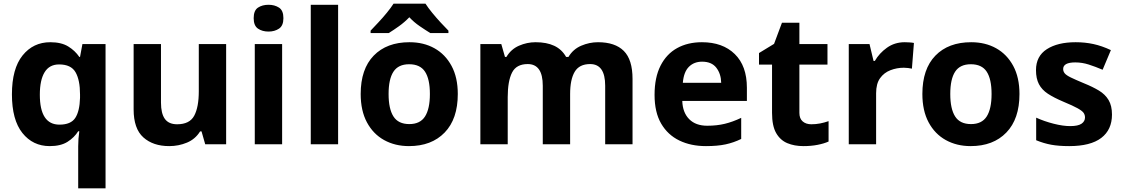

<svg xmlns="http://www.w3.org/2000/svg" viewBox="-20 -786 6116 1046"><path d="M406 240V11Q406 -30 412 -71H406Q385 -37 348 -13.5Q311 10 251 10Q159 10 102 -61.5Q45 -133 45 -272Q45 -412 103 -484Q161 -556 254 -556Q314 -556 351.5 -533Q389 -510 412 -476H416L429 -546H555V240ZM304 -107Q366 -107 390 -143.5Q414 -180 416 -253V-271Q416 -350 391.5 -392.5Q367 -435 302 -435Q249 -435 223 -392.5Q197 -350 197 -270Q197 -107 304 -107Z M1212 -546V0H1098L1078 -70H1070Q1044 -28 998.5 -9Q953 10 902 10Q814 10 761 -37.5Q708 -85 708 -190V-546H857V-227Q857 -168 878 -138.5Q899 -109 945 -109Q1013 -109 1038 -155.5Q1063 -202 1063 -289V-546Z M1443 -760Q1476 -760 1500 -744.5Q1524 -729 1524 -687Q1524 -646 1500 -630Q1476 -614 1443 -614Q1409 -614 1385.5 -630Q1362 -646 1362 -687Q1362 -729 1385.5 -744.5Q1409 -760 1443 -760ZM1517 -546V0H1368V-546Z M1822 0H1673V-760H1822Z M2474 -274Q2474 -138 2402.5 -64Q2331 10 2208 10Q2132 10 2072.5 -23Q2013 -56 1979 -119.5Q1945 -183 1945 -274Q1945 -410 2016 -483Q2087 -556 2211 -556Q2288 -556 2347 -523Q2406 -490 2440 -427Q2474 -364 2474 -274ZM2097 -274Q2097 -193 2123.5 -151.5Q2150 -110 2210 -110Q2269 -110 2295.5 -151.5Q2322 -193 2322 -274Q2322 -355 2295.5 -395.5Q2269 -436 2209 -436Q2150 -436 2123.5 -395.5Q2097 -355 2097 -274ZM2298 -766Q2312 -744 2334.5 -716.5Q2357 -689 2381 -663Q2405 -637 2423 -619V-606H2324Q2298 -622 2266.5 -643.5Q2235 -665 2210 -692Q2184 -665 2154 -643.5Q2124 -622 2098 -606H1999V-619Q2017 -638 2041 -663.5Q2065 -689 2087.5 -716.5Q2110 -744 2124 -766Z M3238 -556Q3331 -556 3378.5 -508.5Q3426 -461 3426 -356V0H3277V-319Q3277 -437 3195 -437Q3136 -437 3111 -395Q3086 -353 3086 -274V0H2937V-319Q2937 -437 2855 -437Q2793 -437 2769.5 -390.5Q2746 -344 2746 -257V0H2597V-546H2711L2731 -476H2739Q2764 -518 2807.5 -537Q2851 -556 2898 -556Q2958 -556 2999.5 -536.5Q3041 -517 3064 -476H3077Q3102 -518 3146.5 -537Q3191 -556 3238 -556Z M3804 -556Q3917 -556 3983 -491.5Q4049 -427 4049 -308V-236H3697Q3699 -173 3734.5 -137Q3770 -101 3833 -101Q3885 -101 3928.5 -111.5Q3972 -122 4018 -144V-29Q3977 -9 3933 0.5Q3889 10 3826 10Q3744 10 3681 -20.5Q3618 -51 3582 -112.5Q3546 -174 3546 -269Q3546 -364 3578.5 -428Q3611 -492 3669 -524Q3727 -556 3804 -556ZM3805 -450Q3761 -450 3733 -422Q3705 -394 3700 -335H3909Q3908 -384 3882.5 -417Q3857 -450 3805 -450Z M4400 -109Q4425 -109 4448 -113.5Q4471 -118 4494 -126V-15Q4470 -4 4434.5 3Q4399 10 4357 10Q4308 10 4269.5 -6Q4231 -22 4208.5 -61Q4186 -100 4186 -171V-434H4115V-497L4197 -547L4240 -662H4335V-546H4488V-434H4335V-171Q4335 -140 4353 -124.5Q4371 -109 4400 -109Z M4909 -556Q4920 -556 4935 -555Q4950 -554 4959 -552L4948 -412Q4940 -414 4927 -415.5Q4914 -417 4904 -417Q4866 -417 4831 -403.5Q4796 -390 4774.5 -360Q4753 -330 4753 -278V0H4604V-546H4717L4739 -454H4746Q4770 -496 4812 -526Q4854 -556 4909 -556Z M5534 -274Q5534 -138 5462.5 -64Q5391 10 5268 10Q5192 10 5132.5 -23Q5073 -56 5039 -119.5Q5005 -183 5005 -274Q5005 -410 5076 -483Q5147 -556 5271 -556Q5348 -556 5407 -523Q5466 -490 5500 -427Q5534 -364 5534 -274ZM5157 -274Q5157 -193 5183.5 -151.5Q5210 -110 5270 -110Q5329 -110 5355.5 -151.5Q5382 -193 5382 -274Q5382 -355 5355.5 -395.5Q5329 -436 5269 -436Q5210 -436 5183.5 -395.5Q5157 -355 5157 -274Z M6038 -162Q6038 -79 5979.5 -34.5Q5921 10 5805 10Q5748 10 5707 2.5Q5666 -5 5625 -22V-145Q5669 -125 5720 -112Q5771 -99 5810 -99Q5853 -99 5872 -112Q5891 -125 5891 -146Q5891 -160 5883.5 -171Q5876 -182 5851 -196Q5826 -210 5773 -232Q5721 -254 5688.5 -275.5Q5656 -297 5640 -327.5Q5624 -358 5624 -404Q5624 -480 5683 -518Q5742 -556 5840 -556Q5891 -556 5937 -546Q5983 -536 6032 -513L5987 -406Q5947 -423 5911 -434.5Q5875 -446 5838 -446Q5772 -446 5772 -410Q5772 -397 5780.5 -386.5Q5789 -376 5813.5 -364Q5838 -352 5886 -332Q5933 -313 5967 -292.5Q6001 -272 6019.5 -241Q6038 -210 6038 -162Z"/></svg>

Font: Noto Sans
Style: Bold
Weight: 700
Designer: Monotype Design Team
Foundry: Monotype Imaging Inc.
Version: Version 2.000;GOOG;noto-source:20170915:90ef993387c0; ttfaut